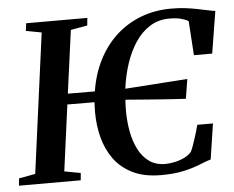

<svg xmlns="http://www.w3.org/2000/svg" viewBox="-62 -815 1078 885"><g transform="rotate(-5 477.0 -372.0)"><path d="M648 8.5Q570.5 8.5 517 -18Q463.5 -44.5 431.2 -89.2Q399 -134 384.5 -190.2Q370 -246.5 370 -306Q370 -318 370.5 -329.8Q371 -341.5 371.5 -353L246 -353.5L205 -47.5L280 -33.5L277 0H-9L-5.5 -33.5L70.5 -47.5L157 -694.5L85 -708L89.5 -743H372.5L369 -708L292 -694.5L252.5 -403L377.5 -402.5Q390 -482 422.8 -546.2Q455.5 -610.5 505.5 -656.5Q555.5 -702.5 620.2 -727.2Q685 -752 761.5 -752Q796 -752 824.8 -748.5Q853.5 -745 878 -740.2Q902.5 -735.5 923.5 -730.8Q944.5 -726 963 -723.5L931.5 -529H847L836.5 -687.5Q823 -696 801.5 -701.5Q780 -707 748 -707Q698 -707 658.5 -682.2Q619 -657.5 590.5 -614.5Q562 -571.5 544 -516.8Q526 -462 518.5 -402.5L807 -422.5L792.5 -332Q771 -333 737.8 -335.2Q704.5 -337.5 665.8 -340.2Q627 -343 587.5 -346.2Q548 -349.5 514.5 -352Q513.5 -338 512.8 -323.8Q512 -309.5 512.5 -295Q513 -248.5 521.5 -203.2Q530 -158 548.8 -121.2Q567.5 -84.5 597.8 -62.8Q628 -41 672.5 -41Q691 -41 714.5 -45.8Q738 -50.5 759.8 -60.8Q781.5 -71 794.5 -87.5Q799.5 -97.5 804.8 -112.2Q810 -127 815.5 -143.8Q821 -160.5 826 -177.2Q831 -194 834.5 -208H907L882 -43.5Q861.5 -37.5 831.2 -25Q801 -12.5 756.5 -2Q712 8.5 648 8.5Z"/></g></svg>

Font: Merriweather 72pt SemiBold
Style: Italic
Weight: 600
Italic angle: -7.8°
Version: Version 2.101